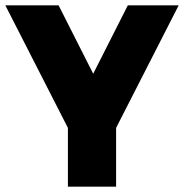

<svg xmlns="http://www.w3.org/2000/svg" viewBox="-25 -701 695 721"><path d="M362 -351H288L455 -681H646L405 -209L411 -291V0H230V-291L236 -209L-5 -681H195Z"/></svg>

Font: Gabarito Black
Style: Regular
Weight: 900
Designer: Leandro Assis / Alvaro Franca / Felipe Casaprima
Foundry: Naipe Foundry
Version: Version 1.000